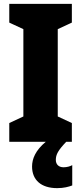

<svg xmlns="http://www.w3.org/2000/svg" viewBox="-20 -734 420 994"><path d="M269 94C269 66 281 44 323 0H352V-97L279 -131V-583L352 -617V-714H28V-617L101 -583V-131L28 -97V0H217C163 45 146 89 146 128C146 198 193 240 276 240C310 240 336 233 354 226V121C343 127 327 132 309 132C284 132 269 117 269 94Z"/></svg>

Font: Noto Sans Devanagari Condensed Black
Style: Regular
Weight: 900
Width: 3
Designer: Jelle Bosma - Monotype Design Team
Foundry: Monotype Imaging Inc.
Version: Version 2.004